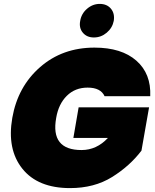

<svg xmlns="http://www.w3.org/2000/svg" viewBox="-20 -959 792 984"><path d="M43 -355Q71 -515 185.5 -615Q300 -715 464 -715Q603 -715 679 -648Q755 -581 750 -466H516Q496 -510 429 -510Q365 -510 322.5 -468Q280 -426 268 -355Q238 -190 398 -190Q475 -190 533 -252H356L383 -409H744L705 -187Q645 -108 554 -51.5Q463 5 339 5Q174 5 94.5 -94.5Q15 -194 43 -355ZM461 -767Q425 -767 404.5 -791.5Q384 -816 391 -852Q397 -889 426 -914Q455 -939 491 -939Q528 -939 548.5 -914.5Q569 -890 563 -852Q556 -816 527 -791.5Q498 -767 461 -767Z"/></svg>

Font: Poppins Black
Style: Italic
Weight: 900
Italic angle: -10°
Designer: Ninad Kale (Devanagari), Jonny Pinhorn (Latin)
Foundry: Indian Type Foundry
Version: Version 3.200;PS 1.000;hotconv 16.6.54;makeotf.lib2.5.65590